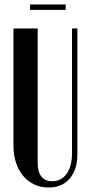

<svg xmlns="http://www.w3.org/2000/svg" viewBox="-20 -826 399 856"><path d="M148 -699V-99Q148 -60 164.5 -39Q181 -18 213 -18Q253 -18 277 -51Q301 -84 301 -143V-699H325V-138Q325 -70 291 -30Q257 10 196 10Q162 10 133 -3.5Q104 -17 83.5 -41.5Q63 -66 51.5 -100Q40 -134 40 -176V-699ZM273 -782H114V-806H273Z"/></svg>

Font: Moniqa Extra Bold Narrow Heading
Style: Regular
Weight: 800
Width: 4
Designer: Rajesh Rajput
Foundry: Rajesh Rajput
Version: Version 1.000;December 15, 2022;FontCreator 14.0.0.2794 32-b